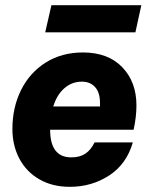

<svg xmlns="http://www.w3.org/2000/svg" viewBox="-20 -713 575 743"><path d="M179 -693H527L504 -588H155ZM508 -305Q508 -260 497 -211H174Q174 -104 256 -104Q289 -104 310.5 -118.5Q332 -133 346 -162H494Q470 -78 402.5 -34Q335 10 250 10Q183 10 132.5 -19Q82 -48 55 -99Q28 -150 28 -214Q28 -297 61.5 -364.5Q95 -432 157 -471Q219 -510 301 -510Q398 -510 453 -453Q508 -396 508 -305ZM186 -301H367V-314Q367 -355 348 -376Q329 -397 297 -397Q258 -397 229 -371.5Q200 -346 186 -301Z"/></svg>

Font: CBA Beacon Sans Extra Bold
Style: Italic
Weight: 800
Italic angle: -13°
Designer: Wei Huang
Foundry: Wei Huang
Version: Version 1.002